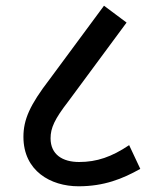

<svg xmlns="http://www.w3.org/2000/svg" viewBox="-20 -652 549 672"><path d="M255 0C344 0 409 -26 471 -61L432 -144C371 -103 319 -85 257 -85C199 -85 157 -111 157 -168C157 -204 171 -235 219 -297L423 -573L344 -632L154 -375C84 -284 62 -233 62 -173C62 -54 157 0 255 0Z"/></svg>

Font: Noto Sans Devanagari UI SemiCondensed Medium
Style: Regular
Weight: 500
Width: 4
Designer: Jelle Bosma - Monotype Design Team
Foundry: Monotype Imaging Inc.
Version: Version 2.004